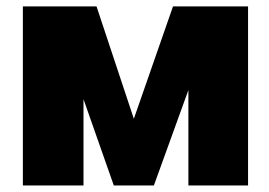

<svg xmlns="http://www.w3.org/2000/svg" viewBox="-20 -565 820 585"><path d="M49.7 0V-545.5H274.1L387.8 -203.1L507.1 -545.5H735.8V0H554V-290.5L448.9 0H326.7L234.4 -262.8V0Z"/></svg>

Font: Inter P Black
Style: Regular
Weight: 900
Designer: Rasmus Andersson
Foundry: rsms
Version: Version 3.018;git-588b23468